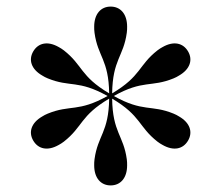

<svg xmlns="http://www.w3.org/2000/svg" viewBox="-20 -780 672 583"><path d="M366 -278C366 -284 366 -289.5 365 -296.5C355 -369.5 322 -377.5 320.5 -480.5C409 -428 400 -395.5 458 -350C463.5 -345.5 468.5 -343 473.5 -340C507.5 -320.5 536 -327.5 551 -353C566 -378.5 557.5 -407 523.5 -426.5C518.5 -429.5 513.5 -432.5 507 -435C438.5 -463 415 -438.5 325.5 -488.5C415 -538.5 438.5 -514 507 -542C513.5 -544.5 518.5 -547.5 523.5 -550.5C557.5 -570 566 -598.5 551 -624C536 -649.5 507.5 -656.5 473.5 -637C468.5 -634 463.5 -631.5 458 -627C400 -581.5 409 -549 320.5 -496.5C322 -599.5 355 -607.5 365 -680.5C366 -687.5 366 -693 366 -699C366 -738 345.5 -760 316 -760C286.5 -760 266 -738 266 -699C266 -693 266 -687.5 267 -680.5C277 -607.5 310 -599.5 311.5 -496.5C223 -549 232 -581.5 174 -627C168.5 -631.5 163.5 -634 158.5 -637C124.5 -656.5 96 -649.5 81 -624C66 -598.5 74.5 -570 108.5 -550.5C113.5 -547.5 118.5 -544.5 125 -542C193.5 -514 217 -538.5 306.5 -488.5C217 -438.5 193.5 -463 125 -435C118.5 -432.5 113.5 -429.5 108.5 -426.5C74.5 -407 66 -378.5 81 -353C96 -327.5 124.5 -320.5 158.5 -340C163.5 -343 168.5 -345.5 174 -350C232 -395.5 223 -428 311.5 -480.5C310 -377.5 277 -369.5 267 -296.5C266 -289.5 266 -284 266 -278C266 -239 286.5 -217 316 -217C345.5 -217 366 -239 366 -278Z"/></svg>

Font: Bodoni* 24
Style: Regular
Weight: 400
Version: Version 2.3